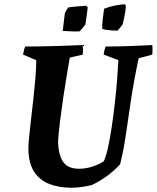

<svg xmlns="http://www.w3.org/2000/svg" viewBox="-20 -868 735 900"><path d="M315 12Q257 12 211.5 -5.5Q166 -23 140 -63Q114 -103 113 -169Q113 -189 116.5 -225.5Q120 -262 125.5 -308.5Q131 -355 136.5 -405Q142 -455 146 -502Q150 -549 150 -586L88 -612Q90 -621 92 -630.5Q94 -640 98 -650Q166 -650 233 -652Q300 -654 368 -657Q370 -634 368 -612L307 -598Q301 -562 292.5 -512Q284 -462 276 -407.5Q268 -353 261.5 -300.5Q255 -248 252 -206Q254 -140 276.5 -108.5Q299 -77 351 -77Q384 -77 416 -88Q448 -99 467 -113Q477 -134 486.5 -177Q496 -220 504 -274.5Q512 -329 518.5 -386.5Q525 -444 529 -496Q533 -548 535 -586L466 -612Q468 -632 475 -650Q529 -650 584 -652Q639 -654 694 -657Q696 -633 694 -612L630 -595Q608 -492 594.5 -402.5Q581 -313 570 -237Q559 -161 543 -98Q519 -71 485 -45.5Q451 -20 411 -1Q388 5 362.5 8.5Q337 12 315 12ZM459 -733Q459 -755 462 -781.5Q465 -808 468 -827Q514 -845 565 -848L570 -841Q569 -814 562.5 -787.5Q556 -761 555 -754Q552 -749 543 -738Q534 -727 530 -724Q519 -724 495.5 -726Q472 -728 459 -733ZM274 -723 284 -806Q290 -820 300 -833Q310 -835 337 -837.5Q364 -840 384 -841L391 -834Q390 -824 388 -806.5Q386 -789 383.5 -773.5Q381 -758 380 -753Q376 -747 367 -736.5Q358 -726 353 -721Q339 -720 316 -721Q293 -722 274 -723Z"/></svg>

Font: Labrada
Style: Bold Italic
Weight: 700
Italic angle: -7°
Designer: Mercedes Jáuregui
Foundry: Omnibus-Type Team
Version: Version 1.000; ttfautohint (v1.8.4.7-5d5b)